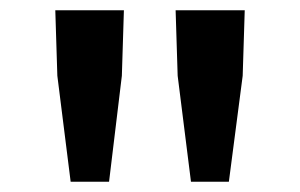

<svg xmlns="http://www.w3.org/2000/svg" viewBox="-20 -797 586 375"><path d="M118 -442 92 -649 88 -777H222L218 -649L193 -442ZM353 -442 327 -649 323 -777H458L454 -649L427 -442Z"/></svg>

Font: Noto Sans SC SemiBold
Style: Regular
Weight: 600
Designer: Ryoko NISHIZUKA 西塚涼子 (kana, bopomofo & ideographs); Paul D. Hunt (Latin, Greek & Cyrillic); Sandoll Communications 산돌커뮤니
Foundry: Adobe
Version: Version 2.004-H2;hotconv 1.0.118;makeotfexe 2.5.65603